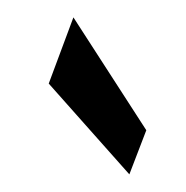

<svg xmlns="http://www.w3.org/2000/svg" viewBox="-20 -729 214 221"><path d="M36.1 -632.8 64.5 -709 148.4 -579.1 128.9 -528.3Z"/></svg>

Font: Vancouver Drive
Style: Regular
Weight: 400
Designer: Valery Zaveryaev
Foundry: Cyreal (www.cyreal.org)
Version: Version 1.06